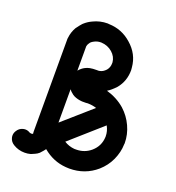

<svg xmlns="http://www.w3.org/2000/svg" viewBox="-150 -914 1004 1094"><g transform="rotate(20 351.5 -367.0)"><path d="M25.9 5.9C29.8 21 39.1 32.7 53.2 41C73.7 53.7 96.7 60.1 122.1 60.1C134.3 60.1 146 58.6 158.2 55.2C176.3 47.9 187.5 42.5 192.9 39.1C194.3 37.6 198.2 34.7 204.1 30.8C218.3 15.6 227.1 4.9 231 -1C272.5 33.7 318.8 53.2 371.1 57.1C378.4 57.6 385.7 58.1 392.1 58.1C455.1 58.1 509.8 38.1 556.2 -2C582 -24.9 602.5 -51.8 616.7 -83C630.9 -114.7 638.7 -146.5 639.2 -178.2C639.6 -180.7 640.1 -183.1 640.1 -185.1C640.1 -220.7 632.3 -254.9 617.2 -287.6C602.1 -320.3 581.5 -348.1 556.2 -371.1L554.2 -373C522.5 -400.4 485.4 -419.9 442.9 -432.1C457 -440.4 473.6 -454.1 492.2 -474.1C519 -506.8 532.2 -544.9 532.2 -588.9L530.8 -605C526.4 -658.2 502.9 -702.6 460.9 -738.8C421.9 -773.4 376.5 -791.5 324.2 -793C321.3 -793.5 318.4 -793.9 315.9 -793.9C284.7 -793.9 255.9 -787.1 229 -773.9C212.9 -766.6 198.7 -757.3 186 -746.1C182.6 -743.2 179.2 -740.2 176.8 -736.8C172.4 -732.4 164.1 -721.7 151.9 -705.1C140.6 -685.1 133.3 -663.6 130.9 -640.1C130.4 -637.7 129.9 -635.7 129.9 -633.8V-67.9C129.9 -64.5 130.4 -61.5 130.9 -59.1V-58.1L129.9 -57.1H128.9C128.4 -56.6 127.4 -55.7 126 -55.2H122.1C117.7 -55.2 114.3 -55.7 110.8 -57.1C101.6 -63 92.3 -65.9 82 -65.9C77.6 -65.9 72.8 -65.4 67.9 -64C52.7 -60.1 41 -51.3 32.7 -37.6C26.9 -28.3 23.9 -19 23.9 -8.8C23.9 -3.9 24.4 1 25.9 5.9ZM245.1 -629.9C246.6 -636.7 248.5 -642.6 252 -647C254.4 -651.4 256.8 -654.8 258.8 -657.2C260.3 -657.7 261.7 -658.7 262.2 -660.2C267.6 -664.1 272.5 -667.5 277.8 -669.9C290 -676.3 302.7 -679.2 315.9 -679.2H319.8C345.7 -677.7 367.7 -668.9 386.2 -652.8C404.8 -636.7 415 -617.2 417 -595.2V-588.9C417 -572.3 412.1 -558.1 401.9 -545.9C390.1 -533.2 377.9 -525.9 365.2 -523.9C363.8 -523.9 361.8 -523.4 359.9 -522.9H346.2C331.1 -522.9 318.4 -522 308.1 -520C292 -516.6 278.3 -510.7 266.1 -502C257.8 -496.1 251 -489.3 245.1 -481.9ZM508.8 -246.1C519.5 -227.1 524.9 -206.5 524.9 -185.1V-182.1C523.4 -144.5 508.8 -113.8 480 -88.9C455.1 -67.9 425.8 -57.1 392.1 -57.1H380.9C358.9 -59.1 337.9 -65.9 318.8 -78.1ZM245.1 -369.1C251 -360.8 257.8 -354 266.1 -348.1C267.1 -346.7 271.5 -343.3 279.8 -338.9C294.9 -331.5 311.5 -327.6 330.1 -326.2H353.5C357.9 -326.2 360.8 -326.7 362.8 -327.1H367.2C384.3 -326.7 401.4 -324.2 418 -318.8L245.1 -167Z"/></g></svg>

Font: Nemoy
Style: Bold
Weight: 700
Designer: BSozoo
Foundry: BSozoo
Version: Version 001.000